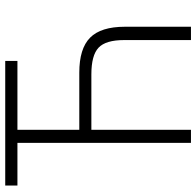

<svg xmlns="http://www.w3.org/2000/svg" viewBox="-28 -726 754 738"><g transform="rotate(-90 349.0 -357.0)"><path d="M219.2 -429.2H439Q531.2 -429.2 573.2 -387.7Q615.2 -346.2 615.2 -253.9V0H564V-256.8Q564 -327.6 534.7 -355.2Q505.4 -382.8 432.1 -382.8H219.2V0H168.9V-667H4.9V-713.9H483.9V-667H219.2Z"/></g></svg>

Font: JBL Sans
Style: Light
Weight: 300
Version: Version 1.10